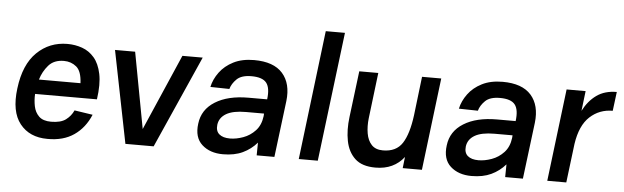

<svg xmlns="http://www.w3.org/2000/svg" viewBox="-46 -863 3367 1036"><g transform="rotate(5 1637.0 -345.0)"><path d="M368 -156 467 -141Q437 -69 379 -29Q321 11 235 10Q138 10 86 -55.5Q34 -121 50 -247Q66 -378 134 -444Q202 -510 299 -510Q341 -510 379 -496.5Q417 -483 444.5 -451Q472 -419 483.5 -364Q495 -309 483 -226H148Q146 -193 152.5 -160Q159 -127 181 -105.5Q203 -84 247 -84Q299 -84 326.5 -104.5Q354 -125 368 -156ZM288 -417Q234 -417 204.5 -383Q175 -349 162 -305H387Q384 -370 355.5 -393.5Q327 -417 288 -417Z M657 0 557 -500H666L743 -88L922 -500H1032L810 0Z M1186 10Q1115 10 1072 -29Q1029 -68 1039 -143Q1048 -220 1117 -263Q1186 -306 1297 -306H1398Q1406 -368 1384.5 -395.5Q1363 -423 1303 -423Q1249 -423 1223.5 -398Q1198 -373 1190 -344L1087 -346Q1096 -388 1124 -426Q1152 -464 1198.5 -487.5Q1245 -511 1310 -511Q1416 -511 1464.5 -456Q1513 -401 1502 -306L1464 0H1368L1369 -69Q1337 -32 1292.5 -11Q1248 10 1186 10ZM1216 -78Q1250 -78 1287.5 -91.5Q1325 -105 1353 -135Q1381 -165 1387 -214L1388 -228H1290Q1220 -228 1183.5 -206.5Q1147 -185 1142 -146Q1138 -112 1158 -95Q1178 -78 1216 -78Z M1681 -700H1785L1699 0H1596Z M1953 -252Q1948 -208 1954.5 -170Q1961 -132 1982.5 -109Q2004 -86 2044 -86Q2116 -86 2149 -137Q2182 -188 2195 -290L2220 -500H2324L2263 0H2159L2166 -61Q2139 -26 2100.5 -8Q2062 10 2012 10Q1939 10 1901 -25.5Q1863 -61 1851.5 -120Q1840 -179 1849 -250L1880 -500H1983Z M2532 10Q2461 10 2418 -29Q2375 -68 2385 -143Q2394 -220 2463 -263Q2532 -306 2643 -306H2744Q2752 -368 2730.5 -395.5Q2709 -423 2649 -423Q2595 -423 2569.5 -398Q2544 -373 2536 -344L2433 -346Q2442 -388 2470 -426Q2498 -464 2544.5 -487.5Q2591 -511 2656 -511Q2762 -511 2810.5 -456Q2859 -401 2848 -306L2810 0H2714L2715 -69Q2683 -32 2638.5 -11Q2594 10 2532 10ZM2562 -78Q2596 -78 2633.5 -91.5Q2671 -105 2699 -135Q2727 -165 2733 -214L2734 -228H2636Q2566 -228 2529.5 -206.5Q2493 -185 2488 -146Q2484 -112 2504 -95Q2524 -78 2562 -78Z M2942 0 3003 -500H3106L3093 -392Q3121 -447 3165 -478.5Q3209 -510 3274 -510L3261 -407Q3189 -407 3137.5 -359.5Q3086 -312 3071 -211L3045 0Z"/></g></svg>

Font: Haskoy SemiBold
Style: Italic
Weight: 600
Designer: Ertekin Erdin
Foundry: Ertekin Erdin
Version: Version 2.000; ttfautohint (v1.8.4.7-5d5b)